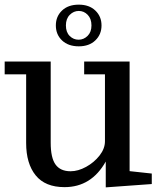

<svg xmlns="http://www.w3.org/2000/svg" viewBox="-22 -787 670 821"><path d="M430.2 14.2V-96.2Q368.7 13.2 253.9 13.2Q171.4 13.2 130.6 -37.1Q89.8 -87.4 89.8 -175.8V-469.2H-2V-523.9H194.8V-176.8Q194.8 -111.8 215.6 -83.3Q236.3 -54.7 279.8 -54.7Q312 -54.7 346.2 -73.5Q380.4 -92.3 403.6 -121.8Q426.8 -151.4 426.8 -183.1V-469.2H337.9V-523.9H532.2V-55.2L627 -44.9V0ZM314.9 -588.9Q270 -588.9 243.4 -614Q216.8 -639.2 216.8 -678.2Q216.8 -716.8 243.2 -741.9Q269.5 -767.1 314.9 -767.1Q359.4 -767.1 385.7 -741.9Q412.1 -716.8 412.1 -678.2Q412.1 -639.6 385.7 -614.3Q359.4 -588.9 314.9 -588.9ZM314 -617.2Q335.9 -617.2 352.5 -633.5Q369.1 -649.9 369.1 -678.2Q369.1 -707 353 -723.6Q336.9 -740.2 314.9 -740.2Q293 -740.2 276.4 -723.6Q259.8 -707 259.8 -678.2Q259.8 -649.4 275.9 -633.3Q292 -617.2 314 -617.2Z"/></svg>

Font: Trocchi
Style: Regular
Weight: 400
Designer: Vernon Adams
Foundry: Vernon Adams
Version: Version 1.101; ttfautohint (v1.8.4.7-5d5b);gftools[0.9.27]